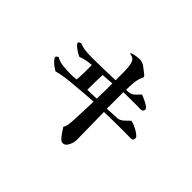

<svg xmlns="http://www.w3.org/2000/svg" viewBox="-158 -1014 1315 1315"><g transform="rotate(45 500.0 -356.0)"><path d="M518 -496Q496 -494 474 -493Q452 -492 430 -490Q428 -454 427.5 -417.5Q427 -381 427 -344Q449 -344 471.5 -345Q494 -346 516 -347Q517 -385 517.5 -422Q518 -459 518 -496ZM895 -345Q895 -332 890.5 -325.5Q886 -319 872 -319Q854 -319 836 -319.5Q818 -320 800 -320Q707 -320 615 -317Q615 -250 617 -183.5Q619 -117 619 -50Q619 -35 613 -15.5Q607 4 595.5 19Q584 34 565 34Q552 34 537 17.5Q522 1 509.5 -19Q497 -39 490 -49Q498 -59 501.5 -75.5Q505 -92 506.5 -110.5Q508 -129 508 -141Q510 -185 512 -229Q514 -273 515 -317Q463 -314 410.5 -309.5Q358 -305 305 -300Q242 -295 184 -279Q176 -283 158.5 -295.5Q141 -308 127 -323Q113 -338 113 -347Q113 -353 119.5 -357.5Q126 -362 130 -364Q159 -346 198 -342.5Q237 -339 270 -339Q284 -339 298 -339.5Q312 -340 325 -342Q329 -378 329 -414.5Q329 -451 329 -486Q277 -483 229 -465Q221 -468 202.5 -479Q184 -490 168.5 -503.5Q153 -517 153 -525Q153 -532 160.5 -535.5Q168 -539 173 -540Q200 -528 235 -525Q270 -522 299 -522Q354 -522 408.5 -524Q463 -526 518 -527V-550Q518 -579 518 -608Q518 -637 514 -665Q510 -693 499.5 -707.5Q489 -722 459 -726Q460 -734 475.5 -738Q491 -742 508 -744Q525 -746 530 -746Q560 -746 581 -730.5Q602 -715 623 -698Q628 -695 633.5 -688.5Q639 -682 639 -677Q639 -674 637.5 -671.5Q636 -669 634 -666Q621 -636 618 -600Q615 -564 615 -531Q646 -532 660 -537.5Q674 -543 685 -555Q696 -567 715 -586Q720 -585 734.5 -578.5Q749 -572 765 -564Q781 -556 792.5 -547Q804 -538 804 -531Q804 -507 777 -507Q768 -507 759.5 -507.5Q751 -508 742 -508Q710 -508 677.5 -507.5Q645 -507 613 -507Q614 -467 613.5 -427Q613 -387 613 -347Q637 -349 661.5 -349.5Q686 -350 711 -352Q734 -354 754.5 -373Q775 -392 791 -408Q809 -404 828 -396Q835 -393 851 -384Q867 -375 881 -364Q895 -353 895 -345Z"/></g></svg>

Font: Kaisei HarunoUmi Medium
Style: Regular
Weight: 500
Designer: Font-Kai, 金井和夫
Foundry: KAZUO KANAI
Version: Version 5.003